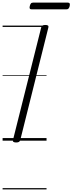

<svg xmlns="http://www.w3.org/2000/svg" viewBox="-20 -1082 558 1477"><path d="M104 14Q90 14 83.5 9.5Q77 5 80 -6L297 -871Q300 -881 307 -885.5Q314 -890 329 -890Q343 -890 349 -885.5Q355 -881 352 -870L136 -5Q133 5 126 9.5Q119 14 104 14ZM224 -1010Q212 -1010 209 -1016.5Q206 -1023 209 -1035Q212 -1048 217.5 -1055Q223 -1062 235 -1062H501Q513 -1062 516 -1055Q519 -1048 516 -1035Q513 -1023 507.5 -1016.5Q502 -1010 490 -1010ZM0 365H338V375H0ZM0 -20H338V0H0ZM0 -505H338V-500H0ZM0 -885H338V-875H0Z"/></svg>

Font: Playwrite IS Guides
Style: Regular
Weight: 400
Designer: Veronika Burian, José Scaglione
Foundry: TypeTogether
Version: Version 1.003